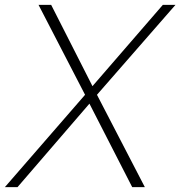

<svg xmlns="http://www.w3.org/2000/svg" viewBox="-48 -770 742 790"><path d="M548 0H496L320 -343.5L24 0H-28L302 -380L110.5 -750H162.5L332.5 -415.5L622 -750H674L351 -380Z"/></svg>

Font: Russisch Sans ExtraLight
Style: Italic
Weight: 200
Width: 4
Italic angle: -10°
Designer: Michael Sharanda (font) & Cristiano Sobral (main changes)
Foundry: Michael Sharanda
Version: Version 2.00;September 8, 2020;FontCreator 13.0.0.2681 64-bi